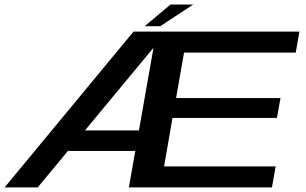

<svg xmlns="http://www.w3.org/2000/svg" viewBox="-32 -812 1328 832"><path d="M-12 0H131.5L657.5 -634.5L665.5 -675H546.5ZM199.5 -158H574L590 -247H248ZM526.5 0H1146.5L1162.5 -91H679L715.5 -301H1168L1183.5 -387H731L765.5 -584H1249.5L1265.5 -675H645.5ZM595 -698.5H662.5L805.5 -792.5H707Z"/></svg>

Font: Anybody Expanded Medium
Style: Italic
Weight: 500
Width: 7
Italic angle: -10°
Version: Version 1.113;gftools[0.9.25]